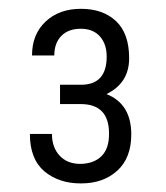

<svg xmlns="http://www.w3.org/2000/svg" viewBox="-20 -742 383 442"><path d="M282.2 -432.6Q282.2 -378.4 250 -349.1Q217.8 -319.8 167 -319.8Q116.2 -319.3 82 -347.7Q48.8 -376 48.8 -433.6H99.6Q99.6 -402.8 117.2 -383.8Q134.8 -364.7 165 -364.7Q196.3 -365.2 213.9 -382.8Q231.4 -400.4 231 -434.6Q231 -502 166.5 -502.4H118.2V-546.9H166.5Q225.6 -546.9 225.6 -611.8Q225.6 -640.6 210 -658.2Q194.3 -675.8 166 -675.8Q137.2 -675.8 121.1 -659.2Q105 -642.6 105 -614.3H53.7Q53.7 -663.1 85 -692.4Q116.2 -721.7 166.5 -721.7Q216.8 -721.7 247.1 -693.4Q277.3 -665 277.3 -607.9Q277.3 -550.8 225.1 -525.4Q282.2 -502.9 282.2 -432.6Z"/></svg>

Font: RobotoCondensed-Light
Style: Light
Weight: 300
Designer: Google
Version: Version 1.200311; 2013